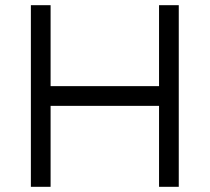

<svg xmlns="http://www.w3.org/2000/svg" viewBox="-20 -720 808 740"><path d="M175 0H99V-700H175V-388H593V-700H669V0H593V-312H175Z"/></svg>

Font: Afrihost Sans
Style: Regular
Weight: 400
Designer: Afrihost SP Pty Ltd
Version: Version 1.000